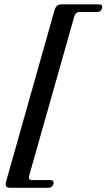

<svg xmlns="http://www.w3.org/2000/svg" viewBox="-20 -748 492 886"><path d="M322.5 -671 115 61.5Q109 83 128 83H211Q231 83 226.5 101Q221.5 118.5 203.5 118.5H25.5Q0 118.5 8.5 88.5L231 -699Q238.5 -728 263 -728H436Q456 -728 451 -709.5Q446.5 -692.5 427 -692.5H346Q328.5 -692.5 322.5 -671Z"/></svg>

Font: Fraunces 144pt Soft SemiBold
Style: Italic
Weight: 600
Italic angle: -16°
Version: Version 1.000;[b76b70a41]